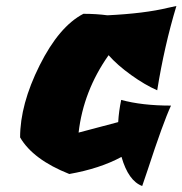

<svg xmlns="http://www.w3.org/2000/svg" viewBox="-20 -560 608 640"><path d="M211 20Q90 -28 47 -102Q47 -212 112 -342Q177 -472 258 -514Q301 -514 338 -509Q462 -515 540 -534L568 -540Q528 -408 504 -259Q463 -277 417 -310Q371 -343 342 -376Q258 -257 242 -118L374 -153Q376 -189 384 -227Q453 -208 550 -208Q524 -152 472 7L454 60Q408 43 385 -37Q313 2 211 20Z"/></svg>

Font: Ceviche One
Style: Regular
Weight: 400
Version: Version 1.002